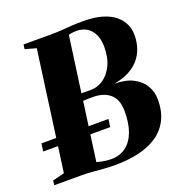

<svg xmlns="http://www.w3.org/2000/svg" viewBox="-153 -870 950 999"><g transform="rotate(-20 321.5 -370.5)"><path d="M316 10Q282.5 10 251.5 7.5Q220.5 5 191 2.5Q161.5 0 131.5 0H-18L-15 -25L50.5 -41.5L140.5 -701L79 -718L82.5 -743H236Q268 -743 294.2 -745Q320.5 -747 348.5 -749Q376.5 -751 412 -751Q476.5 -751 520.2 -737.8Q564 -724.5 590.8 -701.8Q617.5 -679 629.5 -651.5Q641.5 -624 642 -595.5Q642.5 -512.5 595.8 -459Q549 -405.5 456 -389Q517 -389.5 558.2 -368.8Q599.5 -348 620.5 -313Q641.5 -278 641.5 -234.5Q641.5 -169 617.2 -122.2Q593 -75.5 549.2 -46.2Q505.5 -17 446 -3.5Q386.5 10 316 10ZM308 -26Q355.5 -26 389 -50.8Q422.5 -75.5 440.5 -123Q458.5 -170.5 458 -238Q457.5 -303 422.2 -332.8Q387 -362.5 328.5 -362.5Q310 -362.5 297 -362.2Q284 -362 273.5 -361L229 -38Q242 -34.5 254.8 -31.8Q267.5 -29 280.8 -27.5Q294 -26 308 -26ZM278.5 -401Q290 -400.5 303.8 -400.8Q317.5 -401 333.5 -401Q367.5 -401 399.8 -422.5Q432 -444 452.5 -485.8Q473 -527.5 473 -589Q472.5 -629.5 459 -657.8Q445.5 -686 421.2 -700.5Q397 -715 365.5 -715Q357.5 -715 350 -714.5Q342.5 -714 335.2 -712.8Q328 -711.5 321 -708.5ZM-12 -184.5 -6 -227.5H365L359 -184.5Z"/></g></svg>

Font: Merriweather 120pt Black
Style: Italic
Weight: 900
Italic angle: -7.8°
Version: Version 2.101